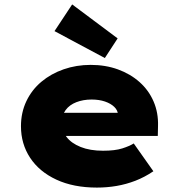

<svg xmlns="http://www.w3.org/2000/svg" viewBox="-20 -840 819 870"><path d="M419 10Q313 10 235.5 -26Q158 -62 116.5 -125Q75 -188 75 -268Q75 -330 99.5 -381.5Q124 -433 167.5 -469.5Q211 -506 268.5 -526Q326 -546 391 -546Q458 -546 514.5 -525.5Q571 -505 612.5 -468Q654 -431 676 -380Q698 -329 696 -268L695 -224H198L175 -329H534L515 -301V-319Q514 -340 498 -355.5Q482 -371 455.5 -380Q429 -389 395 -389Q357 -389 326 -377Q295 -365 277.5 -341.5Q260 -318 260 -284Q260 -248 281.5 -219.5Q303 -191 345.5 -174Q388 -157 447 -157Q501 -157 534 -167.5Q567 -178 586 -190L675 -64Q635 -37 593.5 -21Q552 -5 508.5 2.5Q465 10 419 10ZM455 -577 227 -699 307 -820 513 -666Z"/></svg>

Font: Lexend Giga Black
Style: Regular
Weight: 900
Designer: Bonnie Shaver-Troup, Thomas Jockin
Foundry: Lexend
Version: Version 1.007